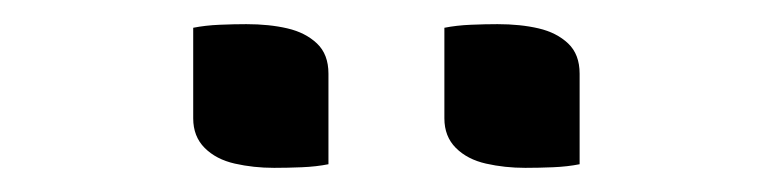

<svg xmlns="http://www.w3.org/2000/svg" viewBox="-20 -781 640 159"><path d="M140 -758Q150 -760 162 -760.5Q174 -761 184 -761Q203 -761 218 -757.5Q233 -754 242.5 -745Q252 -736 252 -720V-645Q242 -643 230 -642.5Q218 -642 207 -642Q190 -642 174.5 -645.5Q159 -649 149.5 -658.5Q140 -668 140 -683ZM348 -758Q358 -760 370 -760.5Q382 -761 392 -761Q411 -761 426 -757.5Q441 -754 450.5 -745Q460 -736 460 -720V-645Q450 -643 438 -642.5Q426 -642 415 -642Q398 -642 382.5 -645.5Q367 -649 357.5 -658.5Q348 -668 348 -683Z"/></svg>

Font: Code D Ace
Style: Regular
Weight: 400
Version: Version 1.085; ttfautohint (v1.8.4.7-5d5b);Nerd Fonts 3.0.2